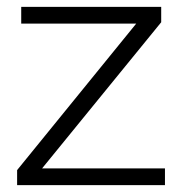

<svg xmlns="http://www.w3.org/2000/svg" viewBox="-20 -541 532 561"><path d="M30 0V-44L378 -472H42V-521H451V-476L103 -49H462V0Z"/></svg>

Font: Mona Sans Light
Style: Regular
Weight: 300
Designer: Deni Anggara
Foundry: GitHub
Version: Version 2.000